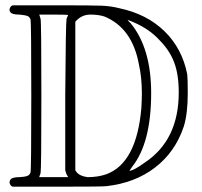

<svg xmlns="http://www.w3.org/2000/svg" viewBox="-20 -703 762 724"><path d="M21 -679 28 -683H193Q329 -683 364 -681.5Q399 -680 430 -672Q534 -650 600.5 -585Q667 -520 686 -423Q688 -406 688 -352Q688 -274 673 -226Q641 -130 565 -71.5Q489 -13 381 -1Q368 1 195 1H28L21 -3Q16 -10 16 -16Q16 -21 21 -28Q30 -35 53 -35Q68 -36 75.5 -37.5Q83 -39 87.5 -42Q92 -45 95 -52Q98 -61 98 -341Q98 -621 95 -630Q91 -640 83 -643Q75 -646 53 -648Q28 -648 21 -655Q16 -660 16 -666Q16 -672 21 -679ZM237 -646Q237 -648 184 -648H128Q128 -647 133 -632Q136 -620 136 -341Q136 -64 133 -50Q132 -47 130.5 -43Q129 -39 128.5 -37.5Q128 -36 128 -35H237L230 -48L226 -61V-343Q228 -620 231 -633Q232 -636 237 -646ZM321 -648Q287 -648 264 -621V-61L268 -55Q280 -39 310 -35Q350 -35 381 -46Q495 -88 513 -295Q515 -333 515 -349Q515 -411 504 -459Q479 -598 373 -641Q351 -648 321 -648ZM484 -619Q480 -621 474.5 -623Q469 -625 465.5 -626.5Q462 -628 461 -628Q466 -621 473 -615Q550 -521 550 -352Q550 -165 479 -75L468 -59Q483 -59 526 -90Q654 -175 654 -354Q654 -423 636.5 -468.5Q619 -514 581 -552Q544 -593 484 -619Z"/></svg>

Font: MathJax_AMS
Style: Regular
Weight: 400
Version: Version 1.1